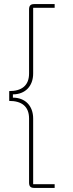

<svg xmlns="http://www.w3.org/2000/svg" viewBox="-20 -780 355 938"><path d="M247 138V120H142V-201C142 -263 103 -303 43 -303V-319C103 -319 142 -359 142 -421V-742H247V-760H147C130 -760 122 -753 122 -734V-421C122 -361 85 -335 25 -335V-287C85 -287 122 -261 122 -201V112C122 131 130 138 147 138Z"/></svg>

Font: IBM Plex Thai Looped Thin
Style: Regular
Weight: 100
Designer: Mike Abbink, Paul van der Laan, Pieter van Rosmalen, Ben Mitchell, Mark Frömberg
Foundry: Bold Monday
Version: Version 1.0